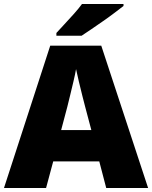

<svg xmlns="http://www.w3.org/2000/svg" viewBox="-20 -1040 766 967"><path d="M515 -93 480 -227H248L212 -93H0L233 -810H490L726 -93ZM409 -502Q404 -521 395 -556.5Q386 -592 377 -630Q368 -668 363 -692Q359 -668 350.5 -632Q342 -596 333.5 -561Q325 -526 319 -502L288 -385H440ZM602 -1010Q584 -996 557 -975.5Q530 -955 499 -933.5Q468 -912 439.5 -892.5Q411 -873 391 -860H264V-874Q281 -893 305 -918.5Q329 -944 353 -971Q377 -998 393 -1020H602Z"/></svg>

Font: Noto Sans Kannada UI Black
Style: Regular
Weight: 900
Designer: Jelle Bosma - Monotype Design Team
Foundry: Monotype Imaging Inc.
Version: Version 2.005; ttfautohint (v1.8.4.7-5d5b)